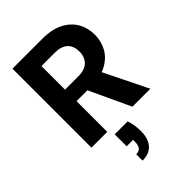

<svg xmlns="http://www.w3.org/2000/svg" viewBox="-283 -810 1203 1203"><g transform="rotate(-45 319.0 -208.0)"><path d="M70 0V-700H336Q420 -700 475.5 -671Q531 -642 558.5 -593.5Q586 -545 586 -485Q586 -429 559.5 -380Q533 -331 477.5 -301.5Q422 -272 334 -272H210V0ZM433 0 290 -307H441L592 0ZM210 -374H327Q386 -374 414.5 -403Q443 -432 443 -480Q443 -527 415 -555Q387 -583 327 -583H210ZM239 284V228Q265 228 277 212.5Q289 197 289 165V150H232V44H347Q356 71 359.5 97Q363 123 363 146Q363 210 332 247Q301 284 239 284Z"/></g></svg>

Font: DM Sans 12pt ExtraBold
Style: Regular
Weight: 800
Version: Version 4.004;gftools[0.9.30]